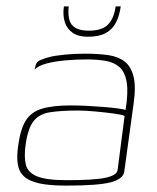

<svg xmlns="http://www.w3.org/2000/svg" viewBox="-20 -573 493 601"><path d="M187 8Q135 8 103 1Q71 -6 55 -21Q39 -36 35.5 -60Q32 -84 37 -118Q44 -169 61 -196Q78 -223 112 -233Q146 -243 202 -243Q227 -243 254.5 -241.5Q282 -240 307 -238Q332 -236 349.5 -233.5Q367 -231 373 -229Q382 -284 376.5 -316Q371 -348 354 -363Q337 -378 310.5 -382.5Q284 -387 251 -387Q218 -387 184.5 -384Q151 -381 125 -374Q99 -367 88 -355L90 -362Q92 -379 106.5 -385Q121 -391 133 -394Q151 -399 183 -402Q215 -405 246 -405Q287 -405 318.5 -400.5Q350 -396 370 -380.5Q390 -365 398 -333.5Q406 -302 398 -247L369 -36Q366 -13 327 -2.5Q288 8 187 8ZM189 -9Q275 -9 310 -16.5Q345 -24 348 -40L370 -210Q363 -214 337 -217.5Q311 -221 279.5 -224Q248 -227 224 -227Q170 -227 136 -221.5Q102 -216 84.5 -193Q67 -170 60 -119Q55 -82 61 -57.5Q67 -33 96 -21Q125 -9 189 -9ZM255 -458Q226 -458 208 -470Q190 -482 183 -503.5Q176 -525 180 -553H195Q191 -510 206.5 -493.5Q222 -477 258 -477Q300 -477 318.5 -496.5Q337 -516 342 -553H358Q354 -524 343 -502.5Q332 -481 311 -469.5Q290 -458 255 -458Z"/></svg>

Font: Genos Thin Thin
Style: Italic
Weight: 250
Italic angle: -8°
Version: Version 1.010